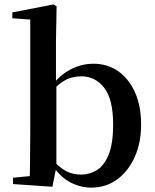

<svg xmlns="http://www.w3.org/2000/svg" viewBox="-20 -835 702 871"><path d="M39.1 0V-28.8L115.2 -36.1Q116.2 -64.9 116.2 -99.9Q116.2 -134.8 116.7 -169.9Q117.2 -205.1 117.2 -232.9V-746.1L36.1 -752V-778.8L223.1 -814.9L236.8 -806.2L233.9 -647.9V-469.2Q265.1 -502 299.8 -520Q350.1 -545.9 403.8 -545.9Q466.8 -545.9 514.9 -512.9Q563 -480 591.6 -418Q620.1 -356 620.1 -269Q620.1 -187 591.1 -122.6Q562 -58.1 511.5 -21Q460.9 16.1 393.1 16.1Q344.2 16.1 296.9 -8.8Q262.2 -27.8 232.9 -64L217.8 12.2ZM235.8 -91.8Q259.8 -68.8 283.2 -57.1Q313 -43 347.2 -43Q386.2 -43 419.2 -63Q452.1 -83 472.7 -133.1Q493.2 -183.1 493.2 -270Q493.2 -384.8 452.6 -436.8Q412.1 -488.8 349.1 -488.8Q328.1 -488.8 305.7 -483.4Q283.2 -478 257.8 -460Q248 -453.1 235.8 -441.9Z"/></svg>

Font: Dream Han Serif CN W16
Style: Regular
Weight: 625
Designer: Adobe
Foundry: Pal3love
Version: Version 3.00; Sans 2.004; Serif 2.001